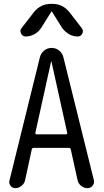

<svg xmlns="http://www.w3.org/2000/svg" viewBox="-20 -980 540 1000"><path d="M342.8 -915 406.2 -833Q416 -820.3 408.7 -805.2Q401.4 -790 384.8 -790Q359.4 -790 338.4 -802.7Q317.4 -815.4 302.7 -835.9L251 -918.9Q251 -919.9 249 -919.9Q247.1 -919.9 247.1 -918.9L195.3 -835.9Q181.6 -814.5 159.7 -802.2Q137.7 -790 113.3 -790Q97.7 -790 89.8 -805.2Q82 -820.3 91.8 -833L155.3 -915Q190.4 -960 246.1 -960H252Q307.6 -960 342.8 -915ZM246.1 -659.2 164.1 -288.1Q163.1 -285.2 165.5 -282.7Q168 -280.3 170.9 -280.3H323.2Q326.2 -280.3 328.6 -282.7Q331.1 -285.2 330.1 -288.1L248 -659.2Q248 -660.2 247.1 -660.2Q246.1 -660.2 246.1 -659.2ZM59.6 0Q43.9 0 34.7 -12.7Q25.4 -25.4 29.3 -40L187.5 -680.7Q192.4 -702.1 209.5 -716.3Q226.6 -730.5 249 -730.5Q271.5 -730.5 288.6 -716.3Q305.7 -702.1 310.5 -680.7L468.8 -42Q472.7 -26.4 462.4 -13.2Q452.1 0 435.5 0Q417 0 402.3 -12.2Q387.7 -24.4 383.8 -42L348.6 -202.1Q346.7 -210 337.9 -210H156.2Q147.5 -210 145.5 -202.1L110.4 -40Q106.4 -23.4 91.8 -11.7Q77.1 0 59.6 0Z"/></svg>

Font: Rounded Mgen+ 1m regular
Style: Regular
Weight: 400
Designer: [Source Han Sans]
Ryoko NISHIZUKA  (kana & ideographs); Paul D. Hunt (Latin, Greek & Cyrillic); Wenlong ZHANG  (bopomofo
Version: Version 1.059.20150602